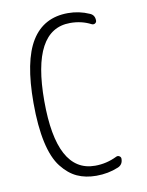

<svg xmlns="http://www.w3.org/2000/svg" viewBox="-84 -801 669 872"><g transform="rotate(-10 250.0 -365.0)"><path d="M290 9.8Q240.2 9.8 201.7 -7.8Q163.1 -25.4 130.9 -66.4Q98.6 -107.4 82 -182.6Q65.4 -257.8 65.4 -365.2Q65.4 -558.6 121.6 -649.4Q177.7 -740.2 290 -740.2Q341.8 -740.2 387.7 -719.7Q410.2 -710.9 410.2 -684.6Q410.2 -676.8 403.3 -672.4Q396.5 -668 387.7 -671.9Q344.7 -694.3 292 -694.3Q115.2 -694.3 115.2 -365.2Q115.2 -36.1 292 -36.1Q344.7 -36.1 392.6 -59.6Q400.4 -63.5 407.7 -59.1Q415 -54.7 415 -46.9Q415 -19.5 391.6 -9.8Q344.7 9.8 290 9.8Z"/></g></svg>

Font: Rounded-X Mgen+ 2m light
Style: Regular
Weight: 200
Designer: [Source Han Sans]
Ryoko NISHIZUKA  (kana & ideographs); Paul D. Hunt (Latin, Greek & Cyrillic); Wenlong ZHANG  (bopomofo
Version: Version 1.059.20150602